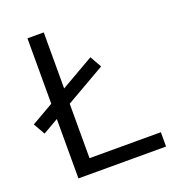

<svg xmlns="http://www.w3.org/2000/svg" viewBox="-153 -806 825 908"><g transform="rotate(-20 259.5 -352.5)"><path d="M87 0V-705H169V-72H528V0ZM9 -254 -24 -312 336 -519 369 -461Z"/></g></svg>

Font: Nunito Sans 12pt ExtraLight 12pt
Style: Regular
Weight: 400
Version: Version 3.101;gftools[0.9.27]